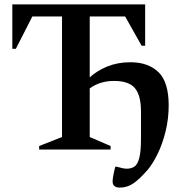

<svg xmlns="http://www.w3.org/2000/svg" viewBox="-20 -680 846 873"><path d="M158 0V-16L262 -57V-605H127L52 -458H36V-660H640V-472H624L549 -605H388V-328Q420 -358 467.5 -377.5Q515 -397 573 -397Q654 -397 700.5 -352Q747 -307 747 -201Q747 -140 733 -83Q719 -26 696.5 20Q674 66 650 94Q611 138 584 155.5Q557 173 524 173Q510 173 501 166.5Q492 160 492 145Q492 138 494 124.5Q496 111 504 78H511Q527 82 536 84.5Q545 87 557 87Q576 87 590.5 78Q605 69 613 39.5Q621 10 621 -50V-173Q621 -246 593.5 -279Q566 -312 499 -312Q434 -312 388 -278V-57L483 -16V0Z"/></svg>

Font: Spectral SC SemiBold
Style: Regular
Weight: 600
Designer: Jean-Baptiste Levee
Foundry: Production Type
Version: Version 2.001